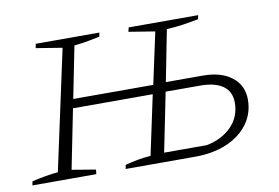

<svg xmlns="http://www.w3.org/2000/svg" viewBox="-61 -617 1041 716"><g transform="rotate(-10 459.5 -259.0)"><path d="M8 0 11 -15Q66 -28 110 -32L208 -486L109 -502L112 -518H353L350 -503Q330 -499 307.5 -494.5Q285 -490 253 -487L214 -291H517L559 -486L460 -502L464 -518H727L724 -503Q692 -497 665.5 -493Q639 -489 603 -487L565 -293H705Q774 -293 814.5 -261.5Q855 -230 855 -176Q855 -124 825.5 -84Q796 -44 744 -22Q692 0 625 0H361L364 -15Q410 -28 461 -32L509 -257H207L162 -32L252 -17L250 0ZM513 -35H675Q734 -47 769.5 -83.5Q805 -120 805 -173Q805 -215 775 -236.5Q745 -258 688 -258H558Z"/></g></svg>

Font: Piazzolla SC ExtraLight
Style: Italic
Weight: 200
Italic angle: -11.3°
Designer: Juan Pablo del Peral
Foundry: Huerta Tipografica
Version: Version 1.330